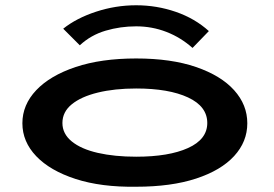

<svg xmlns="http://www.w3.org/2000/svg" viewBox="-20 -701 1040 729"><path d="M497 8Q364 10 267 -21.5Q170 -53 117.5 -108Q65 -163 65 -233Q65 -303 117.5 -358.5Q170 -414 267 -446.5Q364 -479 497 -479Q630 -479 724.5 -446.5Q819 -414 869 -358.5Q919 -303 919 -233Q919 -163 869 -108.5Q819 -54 724.5 -23Q630 8 497 8ZM497 -106Q621 -106 694 -139Q767 -172 767 -234Q767 -297 694 -331Q621 -365 497 -365Q415 -365 351.5 -349.5Q288 -334 252.5 -305Q217 -276 217 -234Q217 -193 252.5 -164Q288 -135 351.5 -120.5Q415 -106 497 -106ZM283 -529 220 -592Q270 -632 344.5 -656.5Q419 -681 497 -681Q575 -681 647.5 -656Q720 -631 773 -583L711 -519Q666 -559 611.5 -580Q557 -601 497 -601Q437 -601 381 -584.5Q325 -568 283 -529Z"/></svg>

Font: Inconsolata UltraExpanded ExtraBold
Style: Regular
Weight: 800
Width: 9
Monospace: yes
Designer: Raph Levien, Cyreal, Brenton Simpson
Foundry: Raph Levien, Cyreal, Google
Version: Version 3.001; ttfautohint (v1.8.2.53-6de2)